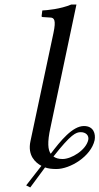

<svg xmlns="http://www.w3.org/2000/svg" viewBox="-20 -718 437 844"><path d="M396 -102C401 -129 392 -164 349 -164C299 -164 246 -99 203 -42C191 -59 187 -91 202 -158L316 -698H293C245 -678 187 -673 166 -672L163 -648C162 -645 165 -643 168 -643L199 -641C219 -641 227 -630 215 -573L114 -98C100 -34 136 -3 162 11L95 97L113 106L178 18C192 23 208 25 228 25C288 25 380 -30 396 -102ZM368 -103C358 -58 294 -19 255 -19C237 -19 225 -23 215 -30C292 -128 314 -137 335 -137C357 -137 372 -123 368 -103Z"/></svg>

Font: Libertinus Sans
Style: Italic
Weight: 400
Italic angle: -12°
Designer: Philipp H. Poll, Khaled Hosny
Foundry: Caleb Maclennan
Version: Version 7.050;RELEASE